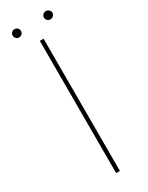

<svg xmlns="http://www.w3.org/2000/svg" viewBox="-212 -845 682 883"><g transform="rotate(-30 129.0 -403.5)"><path d="M119 -702H139V0H119ZM23 -785Q23 -794 29.5 -800.5Q36 -807 45 -807Q54 -807 60.5 -800.5Q67 -794 67 -785Q67 -776 60.5 -769.5Q54 -763 45 -763Q36 -763 29.5 -769.5Q23 -776 23 -785ZM189 -785Q189 -794 195.5 -800.5Q202 -807 212 -807Q220 -807 227 -800.5Q234 -794 234 -785Q234 -776 227 -769.5Q220 -763 212 -763Q202 -763 195.5 -769.5Q189 -776 189 -785Z"/></g></svg>

Font: Synthetic Thin
Style: Regular
Weight: 100
Designer: Santiago Orozco
Foundry: Typemade
Version: Version 2.000; ttfautohint (v1.8.4.7-5d5b)